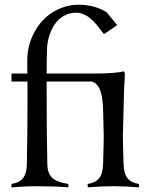

<svg xmlns="http://www.w3.org/2000/svg" viewBox="-20 -804 645 824"><path d="M356.4 0V-14.6Q390.1 -19.5 405.8 -39.6Q421.4 -59.6 422.4 -100.1Q425.3 -193.8 425.3 -219.7Q425.3 -223.1 422.4 -335.9Q420.9 -383.8 410.9 -413.8Q400.9 -443.8 375.5 -454.1H180.2V-415Q180.2 -227.1 183.1 -100.1Q183.6 -60.1 204.3 -40.8Q225.1 -21.5 273.4 -14.6V0Q210 -4.9 139.2 -4.9Q92.8 -4.9 29.3 0V-14.6Q63 -19.5 78.9 -39.6Q94.7 -59.6 95.2 -100.1Q98.1 -227.1 98.1 -389.6Q98.1 -438 97.7 -454.1H29.3V-488.3H97.2V-549.8Q97.2 -592.3 113 -634Q128.9 -675.8 156.7 -709Q184.6 -742.2 227.1 -762.9Q269.5 -783.7 318.8 -783.7Q384.3 -783.7 437 -752L482.9 -696.3L426.3 -657.2Q423.3 -660.6 414.3 -672.6Q405.3 -684.6 398.7 -692.9Q392.1 -701.2 380.6 -712.9Q369.1 -724.6 359.1 -731.7Q349.1 -738.8 335.4 -744.1Q321.8 -749.5 308.6 -749.5Q277.3 -749.5 252.4 -734.9Q227.5 -720.2 212.6 -696.3Q197.8 -672.4 189.9 -645Q182.1 -617.7 181.6 -589.8Q180.2 -538.6 180.2 -488.3H375.5Q479.5 -488.3 509.3 -498L516.1 -490.7Q511.7 -417.5 510.3 -335.4Q507.3 -224.1 507.3 -219.7Q507.3 -193.8 510.3 -100.1Q511.2 -59.6 526.9 -39.6Q542.5 -19.5 576.2 -14.6V0Q512.7 -4.9 466.3 -4.9Q419.9 -4.9 356.4 0Z"/></svg>

Font: Flanker
Style: Regular
Weight: 400
Designer: Flanker
Foundry: Flanker
Version: Version 2.027